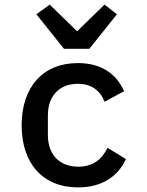

<svg xmlns="http://www.w3.org/2000/svg" viewBox="-20 -802 640 834"><path d="M368 -590 488 -740 434 -782 315 -666 196 -782 138 -740 258 -590ZM319 12C427 12 494 -39 527 -111L447 -160C423 -110 384 -78 320 -78C235 -78 188 -134 188 -215V-301C188 -383 236 -438 318 -438C378 -438 416 -408 434 -360L519 -406C487 -478 424 -528 318 -528C166 -528 74 -423 74 -258C74 -93 165 12 319 12Z"/></svg>

Font: IBM Plex Mono Medm
Style: Regular
Weight: 500
Monospace: yes
Designer: Mike Abbink, Paul van der Laan, Pieter van Rosmalen
Foundry: Bold Monday
Version: Version 2.004